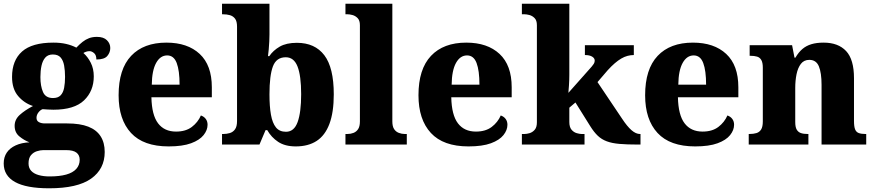

<svg xmlns="http://www.w3.org/2000/svg" viewBox="-27 -780 4719 1036"><path d="M238 236Q115 236 54 202Q-7 168 -7 102Q-7 68 9.5 43.5Q26 19 57.5 4.5Q89 -10 132 -12Q103 -23 77.5 -44Q52 -65 52 -101Q52 -135 79.5 -160Q107 -185 151 -208Q104 -223 71 -261.5Q38 -300 38 -365Q38 -454 92 -502Q146 -550 261 -550Q299 -550 329.5 -543Q360 -536 385 -523Q402 -541 418.5 -554Q435 -567 453.5 -574Q472 -581 496 -581Q532 -581 550 -563Q568 -545 568 -521Q568 -497 552 -478Q536 -459 493 -459Q493 -483 480.5 -493.5Q468 -504 456 -504Q447 -504 438 -501Q429 -498 423 -494Q447 -473 463 -441Q479 -409 479 -368Q479 -289 426.5 -238.5Q374 -188 261 -188Q251 -188 231.5 -189Q212 -190 203 -191Q191 -187 180.5 -173.5Q170 -160 170 -144Q170 -128 183 -121Q196 -114 215 -114H335Q405 -114 449.5 -96.5Q494 -79 516 -44.5Q538 -10 538 40Q538 132 464.5 184Q391 236 238 236ZM240 172Q294 172 330 162Q366 152 384.5 131.5Q403 111 403 82Q403 57 385.5 43.5Q368 30 330 30H207Q191 30 172 36Q153 42 140 57.5Q127 73 127 102Q127 126 141 141.5Q155 157 181 164.5Q207 172 240 172ZM259 -251Q286 -251 300 -265.5Q314 -280 319 -306Q324 -332 324 -365Q324 -399 319 -426.5Q314 -454 300 -470Q286 -486 258 -486Q232 -486 217.5 -469.5Q203 -453 197 -425.5Q191 -398 191 -364Q191 -316 205 -283.5Q219 -251 259 -251Z M883 10Q747 10 680 -62.5Q613 -135 613 -266Q613 -407 680.5 -478.5Q748 -550 871 -550Q985 -550 1050.5 -489Q1116 -428 1116 -309V-255H790Q792 -159 826 -114.5Q860 -70 923 -70Q975 -70 1008 -95Q1041 -120 1057 -157Q1074 -151 1083.5 -138Q1093 -125 1093 -107Q1093 -78 1071.5 -51Q1050 -24 1004 -7Q958 10 883 10ZM942 -323Q942 -399 926.5 -440Q911 -481 875 -481Q838 -481 815.5 -440.5Q793 -400 792 -323Z M1569 10Q1511 10 1474 -14.5Q1437 -39 1415 -78H1406L1373 0H1171V-57H1178Q1196 -57 1213 -62Q1230 -67 1241 -82Q1252 -97 1252 -127V-636Q1252 -665 1241.5 -679Q1231 -693 1214 -698Q1197 -703 1175 -703H1171V-760H1427V-594Q1427 -578 1426 -556Q1425 -534 1423 -513Q1421 -492 1419 -477H1426Q1447 -508 1482.5 -528.5Q1518 -549 1575 -549Q1672 -549 1723 -482Q1774 -415 1774 -271Q1774 -174 1750.5 -111.5Q1727 -49 1681.5 -19.5Q1636 10 1569 10ZM1516 -69Q1560 -69 1579 -121.5Q1598 -174 1598 -272Q1598 -371 1578.5 -421Q1559 -471 1515 -471Q1464 -471 1445.5 -421.5Q1427 -372 1427 -271Q1427 -206 1435 -161Q1443 -116 1462 -92.5Q1481 -69 1516 -69Z M1837 0V-57H1848Q1865 -57 1880.5 -63Q1896 -69 1905.5 -83.5Q1915 -98 1915 -125V-644Q1915 -670 1902.5 -682.5Q1890 -695 1874.5 -699Q1859 -703 1848 -703H1837V-760H2090V-125Q2090 -98 2099.5 -83.5Q2109 -69 2125 -63Q2141 -57 2157 -57H2168V0Z M2501 10Q2365 10 2298 -62.5Q2231 -135 2231 -266Q2231 -407 2298.5 -478.5Q2366 -550 2489 -550Q2603 -550 2668.5 -489Q2734 -428 2734 -309V-255H2408Q2410 -159 2444 -114.5Q2478 -70 2541 -70Q2593 -70 2626 -95Q2659 -120 2675 -157Q2692 -151 2701.5 -138Q2711 -125 2711 -107Q2711 -78 2689.5 -51Q2668 -24 2622 -7Q2576 10 2501 10ZM2560 -323Q2560 -399 2544.5 -440Q2529 -481 2493 -481Q2456 -481 2433.5 -440.5Q2411 -400 2410 -323Z M2789 0V-57H2803Q2815 -57 2830.5 -61.5Q2846 -66 2858 -79.5Q2870 -93 2870 -120V-644Q2870 -670 2857.5 -682.5Q2845 -695 2829.5 -699Q2814 -703 2803 -703H2789V-760H3045V-377Q3045 -364 3044.5 -348.5Q3044 -333 3043 -318.5Q3042 -304 3041 -293.5Q3040 -283 3040 -279L3166 -421Q3173 -429 3176.5 -435Q3180 -441 3181 -445.5Q3182 -450 3182 -453Q3182 -466 3168 -474.5Q3154 -483 3129 -483V-536H3393V-483Q3376 -483 3359 -478.5Q3342 -474 3325 -464Q3308 -454 3290 -438.5Q3272 -423 3252 -401L3197 -337L3330 -139Q3357 -98 3380.5 -77.5Q3404 -57 3426 -57H3429V0H3415Q3356 0 3315.5 -3.5Q3275 -7 3247 -17.5Q3219 -28 3198.5 -47.5Q3178 -67 3158 -99L3078 -227L3045 -199V-122Q3045 -94 3057 -80Q3069 -66 3085 -61.5Q3101 -57 3111 -57H3127V0Z M3724 10Q3588 10 3521 -62.5Q3454 -135 3454 -266Q3454 -407 3521.5 -478.5Q3589 -550 3712 -550Q3826 -550 3891.5 -489Q3957 -428 3957 -309V-255H3631Q3633 -159 3667 -114.5Q3701 -70 3764 -70Q3816 -70 3849 -95Q3882 -120 3898 -157Q3915 -151 3924.5 -138Q3934 -125 3934 -107Q3934 -78 3912.5 -51Q3891 -24 3845 -7Q3799 10 3724 10ZM3783 -323Q3783 -399 3767.5 -440Q3752 -481 3716 -481Q3679 -481 3656.5 -440.5Q3634 -400 3633 -323Z M4013 0V-57H4016Q4039 -57 4055 -62Q4071 -67 4080 -81.5Q4089 -96 4089 -125V-415Q4089 -442 4081 -456Q4073 -470 4058 -474.5Q4043 -479 4021 -479H4018V-536H4247L4260 -469H4265Q4282 -498 4302.5 -515.5Q4323 -533 4351 -541.5Q4379 -550 4417 -550Q4496 -550 4538.5 -504.5Q4581 -459 4581 -358V-128Q4581 -97 4587 -82Q4593 -67 4607 -62Q4621 -57 4643 -57H4647V0H4406V-322Q4406 -387 4391.5 -422Q4377 -457 4340 -457Q4311 -457 4294.5 -435.5Q4278 -414 4271 -379.5Q4264 -345 4264 -305V-122Q4264 -94 4272 -80.5Q4280 -67 4294.5 -62Q4309 -57 4331 -57H4335V0Z"/></svg>

Font: Noto Serif Bengali ExtraBold
Style: Regular
Weight: 800
Designer: Juan Bruce, Universal Thirst, Indian Type Foundry and the Monotype Design Team.
Foundry: Monotype Imaging Inc.
Version: Version 2.003